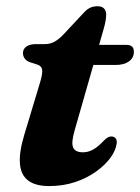

<svg xmlns="http://www.w3.org/2000/svg" viewBox="-20 -598 460 631"><path d="M103.5 -385.5 77 -394Q66 -398.5 60.8 -406.2Q55.5 -414 55.5 -423.5Q55.5 -437.5 67 -445.2Q78.5 -453 98 -453H127Q144.5 -453 158.2 -460.5Q172 -468 186 -482L257 -558Q267.5 -569 277.8 -573.2Q288 -577.5 300 -577.5Q315 -577.5 322 -570Q329 -562.5 329 -550.5Q329 -543 327 -530Q325 -517 320 -500.5L225 -168.5Q213.5 -128.5 220.5 -113Q227.5 -97.5 252.5 -97.5Q269.5 -97.5 285.2 -106Q301 -114.5 319 -133.5Q327.5 -142.5 333.5 -146Q339.5 -149.5 346 -149.5Q354.5 -149.5 359.8 -143.5Q365 -137.5 363.5 -126.5Q360.5 -103.5 342.8 -79.2Q325 -55 295.2 -33.8Q265.5 -12.5 226.5 0.5Q187.5 13.5 141.5 13.5Q96.5 13.5 72.5 -4.8Q48.5 -23 45.5 -60.2Q42.5 -97.5 59.5 -154L111.5 -326.5Q120.5 -356.5 118.5 -368.8Q116.5 -381 103.5 -385.5ZM252.5 -384.5 273.5 -450.5H396Q420 -450.5 420 -428Q420 -408 403.8 -396.2Q387.5 -384.5 360 -384.5Z"/></svg>

Font: Fraunces
Style: Bold Italic
Weight: 700
Italic angle: -16°
Version: Version 1.000;[b76b70a41]